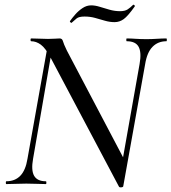

<svg xmlns="http://www.w3.org/2000/svg" viewBox="-20 -790 736 824"><path d="M490 10 197 -543Q175 -584 155 -598.5Q135 -613 114 -613Q111 -613 111 -619Q111 -625 114 -625Q131 -625 151 -624Q171 -623 186 -623Q201 -623 216 -624Q231 -625 236 -625Q247 -625 250 -613.5Q253 -602 267 -573L516 -100L509 9Q509 13 500.5 14Q492 15 490 10ZM7 0Q5 0 5 -6Q5 -12 7 -12Q44 -12 67 -35.5Q90 -59 98 -109L186 -602L207 -600L122 -109Q113 -59 126.5 -35.5Q140 -12 177 -12Q179 -12 179 -6Q179 0 177 0Q159 0 139 -1Q119 -2 93 -2Q70 -2 48.5 -1Q27 0 7 0ZM509 9 494 -35 579 -515Q588 -565 575 -589Q562 -613 524 -613Q522 -613 522 -619Q522 -625 524 -625Q541 -625 562 -623.5Q583 -622 609 -622Q631 -622 653 -623.5Q675 -625 694 -625Q696 -625 696 -619Q696 -613 694 -613Q658 -613 634.5 -589Q611 -565 603 -515ZM287 -692Q286 -691 282.5 -694Q279 -697 280 -699Q289 -712 303 -728Q317 -744 334.5 -755.5Q352 -767 371 -767Q388 -767 407.5 -761Q427 -755 449.5 -748.5Q472 -742 495 -742Q516 -742 527.5 -749.5Q539 -757 551 -769Q553 -771 556.5 -768Q560 -765 558 -762Q529 -721 511 -708Q493 -695 472 -695Q451 -695 430.5 -701Q410 -707 388.5 -713Q367 -719 343 -719Q319 -719 309 -711Q299 -703 287 -692Z"/></svg>

Font: Cormorant Medium
Style: Italic
Weight: 500
Italic angle: -10°
Designer: Christian Thalmann (Catharsis Fonts)
Foundry: Catharsis Fonts
Version: Version 4.000